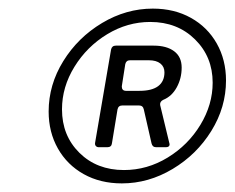

<svg xmlns="http://www.w3.org/2000/svg" viewBox="-20 -793 545 446"><path d="M93 -534Q93 -596 127 -651Q161 -706 217 -739.5Q273 -773 335 -773Q385 -773 423.5 -751.5Q462 -730 483.5 -692Q505 -654 505 -606Q505 -544 471 -489Q437 -434 381 -400.5Q325 -367 263 -367Q213 -367 174.5 -388.5Q136 -410 114.5 -448Q93 -486 93 -534ZM474 -601Q474 -661 433 -701.5Q392 -742 329 -742Q276 -742 229 -713.5Q182 -685 153 -638Q124 -591 124 -539Q124 -478 164.5 -438Q205 -398 268 -398Q322 -398 369.5 -427Q417 -456 445.5 -503Q474 -550 474 -601ZM210 -451Q205 -451 202.5 -454Q200 -457 201 -462L238 -678Q240 -687 249 -687H337Q367 -687 384.5 -674Q402 -661 402 -636Q402 -611 390.5 -590Q379 -569 359 -561Q351 -557 352 -549L373 -462L374 -458Q374 -451 365 -451H343Q334 -451 332 -460L314 -539Q312 -548 303 -548H264Q255 -548 253 -539L240 -460Q239 -451 229 -451ZM304 -582Q333 -582 347.5 -593Q362 -604 362 -625Q362 -638 352.5 -645.5Q343 -653 326 -653H282Q273 -653 271 -644L263 -593V-591Q263 -587 265.5 -584.5Q268 -582 272 -582Z"/></svg>

Font: Open Sauce Two
Style: Italic
Weight: 400
Italic angle: -10°
Designer: Alfredo Marco Pradil
Foundry: Creative Sauce Fz LLC
Version: Version 1.477